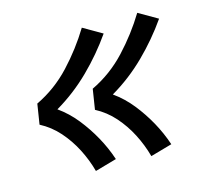

<svg xmlns="http://www.w3.org/2000/svg" viewBox="-81 -692 739 696"><g transform="rotate(-15 288.0 -344.5)"><path d="M405 -87 486 -110Q471 -155 448 -196.5Q425 -238 395.5 -275Q366 -312 328 -339Q398 -380 456.5 -437.5Q515 -495 561 -561L490 -602Q448 -533 392 -473Q336 -413 263 -378L251 -302Q291 -281 321 -247Q351 -213 372 -172Q393 -131 405 -87ZM197 -87 278 -110Q263 -155 240 -196.5Q217 -238 187.5 -275Q158 -312 120 -339Q190 -380 248.5 -437.5Q307 -495 353 -561L282 -602Q240 -533 184 -473Q128 -413 55 -378L43 -302Q83 -281 113 -247Q143 -213 164 -172Q185 -131 197 -87Z"/></g></svg>

Font: Iosevka Sparkle Oblique
Style: Regular
Weight: 400
Italic angle: -9°
Designer: Belleve Invis
Foundry: Belleve Invis
Version: Version 4.5.0; ttfautohint (v1.8.3)